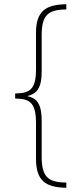

<svg xmlns="http://www.w3.org/2000/svg" viewBox="-20 -734 386 912"><path d="M295 158V133C208 133 178 105 178 11V-160C178 -236 158 -267 111 -277V-278C157 -289 178 -320 178 -393V-568C178 -661 208 -689 295 -689V-714C196 -712 151 -681 151 -577V-405C151 -309 122 -291 52 -290V-266C122 -265 151 -247 151 -148V19C151 125 196 156 295 158Z"/></svg>

Font: Noto Sans Myanmar UI ExtraCondensed Thin
Style: Regular
Weight: 100
Width: 2
Designer: Monotype Design Team
Foundry: Monotype Imaging Inc.
Version: Version 2.103